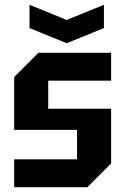

<svg xmlns="http://www.w3.org/2000/svg" viewBox="-20 -780 522 800"><path d="M39 0V-116H301V-239H39V-459L140 -560H443V-444H181V-327H443V-99L344 0ZM413 -760V-663L258 -600L103 -663V-760L258 -697Z"/></svg>

Font: Tektur SemiCondensed SemiBold
Style: Regular
Weight: 600
Width: 4
Designer: Adam Jagosz
Foundry: Adam Jagosz
Version: Version 1.005;gftools[0.9.30]